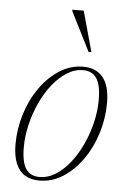

<svg xmlns="http://www.w3.org/2000/svg" viewBox="-51 -728 517 777"><g transform="rotate(5 207.0 -340.0)"><path d="M275.5 -464.5Q311 -464.5 335.2 -449Q359.5 -433.5 371.8 -403Q384 -372.5 384 -328Q384 -264 365.2 -203.5Q346.5 -143 312.5 -95Q278.5 -47 234 -18.5Q189.5 10 138 10Q102.5 10 78.2 -5.5Q54 -21 41.8 -51.8Q29.5 -82.5 29.5 -127Q29.5 -190.5 48.2 -251Q67 -311.5 101 -359.5Q135 -407.5 179.5 -436Q224 -464.5 275.5 -464.5ZM137 -4.5Q171.5 -4.5 203 -24.2Q234.5 -44 261.2 -78Q288 -112 307.8 -155Q327.5 -198 338.5 -244.5Q349.5 -291 349.5 -335.5Q349.5 -396.5 331.2 -423.5Q313 -450.5 276.5 -450.5Q242 -450.5 210.5 -430.5Q179 -410.5 152.2 -376.8Q125.5 -343 105.8 -300Q86 -257 75 -210.2Q64 -163.5 64 -119Q64 -58.5 82.2 -31.5Q100.5 -4.5 137 -4.5ZM303 -526H291.5L211.5 -685V-690.5H257.5Z"/></g></svg>

Font: Newsreader 36pt ExtraLight
Style: Italic
Weight: 250
Italic angle: -17°
Designer: Hugues Gentile
Foundry: Production Type
Version: Version 1.003